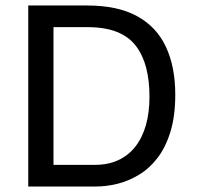

<svg xmlns="http://www.w3.org/2000/svg" viewBox="-20 -680 720 700"><path d="M132 0V-79H327Q374 -79 411 -96Q448 -113 473.5 -145.5Q499 -178 512 -224Q525 -270 525 -328Q525 -386 513 -432.5Q501 -479 475.5 -512.5Q450 -546 406.5 -563.5Q363 -581 299 -581H132V-660H297Q409 -660 480 -621Q551 -582 585 -509Q619 -436 619 -335Q619 -257 601.5 -200Q584 -143 554.5 -104.5Q525 -66 487 -43Q449 -20 408.5 -10Q368 0 329 0ZM83 0V-660H175V0Z"/></svg>

Font: Bricolage Grotesque 48pt Condensed ExtraBold
Style: Regular
Weight: 400
Version: Version 1.000;gftools[0.9.30]